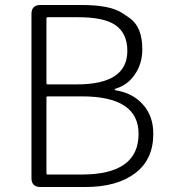

<svg xmlns="http://www.w3.org/2000/svg" viewBox="-20 -749 682 769"><path d="M142 0Q106 0 106 -36V-693Q106 -729 142 -729H307Q421 -729 469 -697Q484 -687 499 -677Q550 -641 550 -552Q550 -495 521 -452Q492 -409 446 -395Q439 -393 439 -390.5Q439 -388 445 -387Q511 -376 551 -332Q594 -286 594 -213Q594 -110 521 -55Q448 0 322 0ZM166 -55Q166 -50 171 -50H308Q535 -50 535 -213Q535 -363 308 -363H171Q166 -363 166 -358ZM166 -416Q166 -411 171 -411H288Q490 -411 490 -545Q490 -617 440 -650Q394 -680 294 -680H171Q166 -680 166 -675Z"/></svg>

Font: Resource Han Rounded CN Light
Style: Regular
Weight: 300
Designer: Cyano Hao (round all glyphs); Ryoko NISHIZUKA 西塚涼子 (kana, bopomofo & ideographs); Paul D. Hunt (Latin, Greek & Cyrillic)
Foundry: Cyano Hao
Version: 0.990